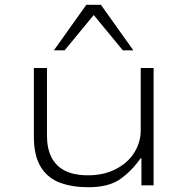

<svg xmlns="http://www.w3.org/2000/svg" viewBox="-20 -777 789 805"><path d="M350 8Q283 8 231.5 -11Q180 -30 151 -77Q122 -124 122 -204V-492H177V-207Q177 -154 196 -117Q215 -80 253 -61Q291 -42 349 -42Q416 -42 466.5 -68.5Q517 -95 543.5 -138Q570 -181 570 -230V-492H624V0H573V-113H569Q534 -62 485.5 -27Q437 8 350 8ZM206 -566 342 -757H403L539 -566H495L373 -714L251 -566Z"/></svg>

Font: Nunito Sans 7pt Expanded ExtraLight
Style: Regular
Weight: 250
Width: 7
Designer: Vernon Adams
Foundry: Vernon Adams
Version: Version 3.101;gftools[0.9.27]